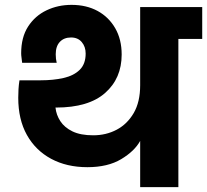

<svg xmlns="http://www.w3.org/2000/svg" viewBox="-20 -769 851 789"><path d="M556 0V-190Q533 -148 478 -115Q423 -82 339 -82Q254 -82 190 -116.5Q126 -151 90.5 -214.5Q55 -278 55 -367Q55 -384 56 -402Q57 -420 60 -439H147Q199 -439 241 -448.5Q283 -458 307.5 -482Q332 -506 332 -549Q332 -577 316 -596Q300 -615 272 -615Q243 -615 226 -597Q209 -579 209 -546Q209 -536 210 -527.5Q211 -519 213 -511H71Q70 -521 68.5 -531.5Q67 -542 67 -550Q67 -616 95.5 -660Q124 -704 171 -726.5Q218 -749 274 -749Q335 -749 381 -724Q427 -699 453.5 -653Q480 -607 480 -545Q480 -447 412 -387Q344 -327 210 -327Q209 -327 208 -327Q211 -297 228 -271Q245 -245 278 -229Q311 -213 363 -213Q416 -213 459.5 -236Q503 -259 529.5 -304.5Q556 -350 556 -419V-740H811V-609H713V0Z"/></svg>

Font: Poppins
Style: Bold
Weight: 700
Designer: Ninad Kale (Devanagari), Jonny Pinhorn (Latin)
Version: Version 5.002